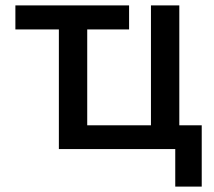

<svg xmlns="http://www.w3.org/2000/svg" viewBox="-20 -552 792 711"><path d="M644 -88H727V139H629V0H198V-443H37V-532H198H303H458V-443H303V-88H539V-532H644Z"/></svg>

Font: Manrope Medium
Style: Medium
Weight: 500
Designer: Mikhail Sharanda
Foundry: Mikhail Sharanda
Version: Version 4.000;hotconv 1.0.109;makeotfexe 2.5.65596